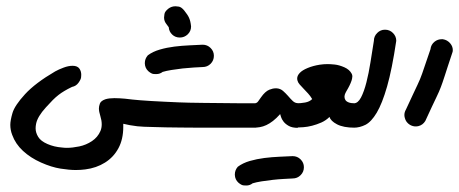

<svg xmlns="http://www.w3.org/2000/svg" viewBox="-20 -399 1435 600"><path d="M613.3 -189.5Q602.1 -189 585.2 -188Q568.4 -187 550.8 -185.1Q533.2 -183.1 516.4 -180.4Q499.5 -177.7 488.3 -174.3Q479.5 -167.5 468.8 -167.5Q467.8 -167.5 460.7 -167.7Q453.6 -168 443.8 -176.3Q433.1 -186 432.6 -200.7V-202.1Q432.6 -215.3 441.9 -226.1Q457.5 -237.8 479.5 -244.1Q501.5 -250.5 525.1 -253.4Q548.8 -256.3 571.8 -257.3Q594.7 -258.3 613.3 -259.3Q627.9 -259.3 638.2 -249Q648.4 -238.8 648.4 -224.6Q648.4 -210 638.2 -199.7Q627.9 -189.5 613.3 -189.5ZM555.7 -366.2Q561 -359.4 564.7 -354Q568.4 -348.6 570.8 -343.3Q573.2 -337.9 574.7 -331.5Q576.2 -325.2 577.1 -316.4Q577.1 -301.8 566.7 -291.7Q556.2 -281.7 542 -281.7Q527.8 -281.7 518.1 -291Q508.3 -300.3 507.3 -314Q505.9 -316.4 503.7 -318.8Q501.5 -321.3 500.5 -323.2Q492.7 -332.5 492.7 -344.2Q492.7 -346.7 493.9 -355Q495.1 -363.3 506.3 -372.1Q516.1 -379.4 528.3 -379.4Q530.3 -379.4 538.3 -378.4Q546.4 -377.4 555.7 -366.2ZM779.8 0Q774.4 0 757.8 0Q741.2 0 718.3 0Q695.3 0 668.7 0Q642.1 0 617.2 0Q592.3 0 571.3 -0.2Q550.3 -0.5 539.1 -0.5Q518.6 -0.5 498.5 -1Q478.5 -1.5 461.2 -2Q443.8 -2.4 430.2 -2.9Q416.5 -3.4 409.2 -4.4Q397 -5.9 386 -7.8Q375 -9.8 365.2 -12.2V-2.4Q365.2 36.1 350.1 64.2Q335 92.3 308.1 109.1Q281.2 126 246.6 130.4Q231.9 132.3 216.8 132.3Q196.8 132.3 168.9 127.9Q141.1 123.5 108.2 108.9Q75.2 94.2 51.8 72.5Q28.3 50.8 18.1 22.5Q12.2 7.3 12.2 -8.8Q12.2 -22.5 19 -45.9Q25.9 -69.3 58.1 -104.5Q90.3 -139.6 152.3 -175.8Q163.6 -182.1 178.7 -187.7Q193.8 -193.4 207 -193.4Q222.2 -193.4 228.5 -184.1Q233.9 -175.8 233.9 -165.5Q233.9 -164.1 233.4 -157.5Q232.9 -150.9 225.3 -140.4Q217.8 -129.9 205.1 -127.4Q190.9 -120.6 181.2 -114.7Q171.4 -108.9 162.6 -102.1Q153.8 -95.2 144.8 -86.2Q135.7 -77.1 123.5 -63.5Q97.2 -34.7 92.8 -12.2Q91.3 -4.9 91.3 2Q91.3 15.6 99.4 28.8Q107.4 42 128.2 51Q148.9 60.1 173.8 62Q181.6 63 189 63Q206.1 63 227.5 58.6Q249 54.2 267.3 42Q285.6 29.8 293.9 10.3Q297.9 1 297.9 -10.7Q297.9 -22.5 293.5 -36.6Q289.1 -50.3 289.1 -60.1Q289.1 -66.9 292.2 -75.4Q295.4 -84 309.6 -88.9Q320.8 -92.3 337.4 -92.3Q341.3 -92.3 354.2 -91.8Q367.2 -91.3 394 -87.9Q402.8 -86.9 418.2 -85.7Q433.6 -84.5 453.1 -83.3Q472.7 -82 494.9 -81.1Q517.1 -80.1 539.1 -79.1Q550.3 -78.6 571.3 -78.1Q592.3 -77.6 617.2 -77.4Q642.1 -77.1 668.7 -76.9Q695.3 -76.7 718.3 -76.4Q741.2 -76.2 757.8 -76.2Q774.4 -76.2 779.8 -76.2Z M894.5 158.7Q883.3 159.2 866.5 160.2Q849.6 161.1 832 163.1Q814.5 165 797.6 167.7Q780.8 170.4 769.5 173.8Q760.7 180.7 750 180.7Q749 180.7 741.9 180.4Q734.9 180.2 725.1 171.9Q714.4 162.1 713.9 147.5V146Q713.9 132.8 723.1 122.1Q738.8 110.4 760.7 104Q782.7 97.7 806.4 94.7Q830.1 91.8 853 90.8Q876 89.8 894.5 88.9Q909.2 88.9 919.4 99.1Q929.7 109.4 929.7 123.5Q929.7 138.2 919.4 148.4Q909.2 158.7 894.5 158.7ZM910.6 0.5Q893.1 0.5 882.6 -5.4Q872.1 -11.2 866.2 -18.8Q860.4 -26.4 858.2 -33.4Q856 -40.5 855.5 -42.5Q843.8 -29.3 833 -21Q822.3 -12.7 812.3 -8.1Q802.2 -3.4 792.2 -1.7Q782.2 0 772 0V-75.7Q782.2 -75.7 786.4 -81.8Q790.5 -87.9 795.9 -95.2Q808.6 -113.3 821.8 -118.7Q832.5 -123 841.3 -123H844.7Q856.4 -122.1 864.7 -114.7Q873 -107.4 880.4 -98.9Q887.7 -90.3 894.8 -83.5Q901.9 -76.7 910.6 -76.7Z M1088.4 0Q1053.2 0 1033.2 -10.5Q1013.2 -21 1009.8 -33.7Q998.5 -22.5 984.1 -16.1Q969.7 -9.8 955.3 -6.1Q940.9 -2.4 928 -1.5Q915 -0.5 907.2 -0.5V-76.2Q919.4 -76.2 933.3 -78.6Q947.3 -81.1 955.6 -89.4Q950.2 -98.6 942.9 -106.7Q935.5 -114.7 928.7 -121.8Q921.9 -128.9 916.5 -135Q911.1 -141.1 909.7 -147Q908.7 -150.4 908.7 -153.8Q908.7 -162.6 916.7 -171.1Q924.8 -179.7 941.4 -186.5Q958 -193.4 979 -196.8Q991.7 -198.7 1003.9 -198.7Q1012.2 -198.7 1026.1 -197.3Q1040 -195.8 1056.2 -188.7Q1072.3 -181.6 1079.1 -168.5Q1081.1 -165 1081.1 -160.2Q1081.1 -157.7 1080.1 -152.6Q1079.1 -147.5 1075.7 -139.4Q1072.3 -131.3 1068.1 -123.8Q1064 -116.2 1061 -111.3Q1057.1 -104.5 1056.6 -98.6V-95.7Q1056.6 -91.3 1059.3 -86.7Q1062 -82 1069.3 -79.1Q1076.7 -76.2 1088.4 -76.2Z M1218.3 -271.5Q1205.1 -182.6 1189.7 -128.9Q1174.3 -75.2 1157.2 -46.6Q1140.1 -18.1 1122.1 -9Q1104 0 1085.9 0V-76.2Q1098.6 -76.2 1108.2 -94.5Q1117.7 -112.8 1125 -141.4Q1132.3 -169.9 1137.7 -204.3Q1143.1 -238.8 1148.4 -271.5Q1148.4 -285.6 1158.7 -295.9Q1168.9 -306.2 1183.1 -306.2Q1197.8 -306.2 1208 -295.9Q1218.3 -285.6 1218.3 -271.5Z M1394.5 -237.3Q1385.3 -210 1379.4 -191.7Q1373.5 -173.3 1369.6 -161.4Q1365.7 -149.4 1363 -141.6Q1360.4 -133.8 1357.7 -127Q1355 -120.1 1351.8 -112.5Q1348.6 -105 1343 -93.5Q1337.4 -82 1329.3 -64.7Q1321.3 -47.4 1309.1 -21Q1301.3 -8.3 1287.6 -4.9Q1283.2 -3.9 1278.8 -3.9Q1270 -3.9 1261.2 -8.8Q1248.5 -16.6 1245.1 -30.3Q1243.7 -35.2 1243.7 -39.6Q1243.7 -48.3 1248.5 -56.6Q1263.2 -88.4 1271.5 -106Q1279.8 -123.5 1284.7 -134Q1289.6 -144.5 1292.5 -151.4Q1295.4 -158.2 1299.1 -168.7Q1302.7 -179.2 1308.6 -196.5Q1314.5 -213.9 1325.2 -245.1Q1326.7 -259.8 1338.4 -269Q1348.1 -276.4 1359.9 -276.4H1363.8Q1377.9 -274.4 1387.2 -263.2Q1395 -253.9 1395 -242.2Q1395 -239.7 1394.5 -237.3Z"/></svg>

Font: DimaLatifi
Style: regular
Weight: 400
Designer: R.Balvardi
Foundry: Dima Software Group
Version: Version 1.00;January 29, 2019;FontCreator 11.5.0.2427 64-bit